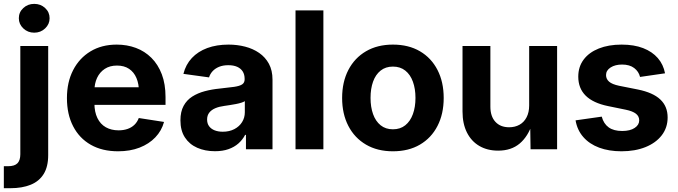

<svg xmlns="http://www.w3.org/2000/svg" viewBox="-46 -782 3553 1006"><path d="M60.5 -541H206.5V30.8Q206.5 91.3 182.9 129.6Q159.2 168 114.7 186Q70.3 204.1 8.3 204.1H-25.9V88.9H-4.4Q30.8 88.9 45.7 73.2Q60.5 57.6 60.5 26.4ZM133.3 -610.8Q99.6 -610.8 76.2 -633.1Q52.7 -655.3 52.7 -686.5Q52.7 -718.3 76.2 -740Q99.6 -761.7 133.3 -761.7Q167 -761.7 190.4 -740Q213.9 -718.3 213.9 -686.5Q213.9 -655.3 190.4 -633.1Q167 -610.8 133.3 -610.8Z M572.8 10.7Q489.7 10.7 429.7 -23.4Q369.6 -57.6 337.2 -120.4Q304.7 -183.1 304.7 -268.1Q304.7 -351.6 337.2 -414.6Q369.6 -477.5 428.2 -512.9Q486.8 -548.3 565.4 -548.3Q619.6 -548.3 666 -531Q712.4 -513.7 747.3 -479Q782.2 -444.3 801.8 -392.8Q821.3 -341.3 821.3 -273.4V-232.4H363.8V-324.7H750L682.1 -300.3Q682.1 -342.3 668.9 -373.3Q655.8 -404.3 630.1 -421.4Q604.5 -438.5 566.9 -438.5Q529.3 -438.5 502.9 -421.1Q476.6 -403.8 462.6 -374Q448.7 -344.2 448.7 -305.7V-241.2Q448.7 -195.3 464.4 -163.3Q480 -131.3 508.5 -115.2Q537.1 -99.1 575.2 -99.1Q601.1 -99.1 622.3 -106.4Q643.6 -113.8 658.4 -128.2Q673.3 -142.6 681.2 -163.6L813.5 -143.1Q800.8 -96.7 767.8 -62.3Q734.9 -27.8 685.3 -8.5Q635.7 10.7 572.8 10.7Z M1080.1 10.3Q1028.3 10.3 987.3 -7.8Q946.3 -25.9 922.9 -61.8Q899.4 -97.7 899.4 -151.4Q899.4 -196.8 916 -227.3Q932.6 -257.8 961.4 -276.1Q990.2 -294.4 1027.1 -304.2Q1064 -314 1104.5 -317.9Q1151.4 -322.8 1180.4 -326.9Q1209.5 -331.1 1222.7 -339.8Q1235.8 -348.6 1235.8 -366.2V-368.7Q1235.8 -391.6 1225.8 -407.5Q1215.8 -423.3 1196.8 -431.9Q1177.7 -440.4 1150.4 -440.4Q1122.6 -440.4 1101.8 -431.9Q1081.1 -423.3 1067.9 -408.9Q1054.7 -394.5 1049.3 -376.5L915 -395Q927.2 -443.8 959.2 -478Q991.2 -512.2 1040 -530.3Q1088.9 -548.3 1151.4 -548.3Q1196.8 -548.3 1238.3 -537.6Q1279.8 -526.9 1312 -504.6Q1344.2 -482.4 1363 -447.8Q1381.8 -413.1 1381.8 -364.7V0H1242.7V-75.2H1238.3Q1225.1 -49.8 1203.4 -30.5Q1181.6 -11.2 1151.1 -0.5Q1120.6 10.3 1080.1 10.3ZM1121.1 -91.8Q1155.8 -91.8 1181.9 -105.5Q1208 -119.1 1222.4 -142.3Q1236.8 -165.5 1236.8 -193.8V-252Q1230.5 -247.6 1217.8 -243.7Q1205.1 -239.7 1189.5 -236.8Q1173.8 -233.9 1158.2 -231.4Q1142.6 -229 1129.4 -227.1Q1102.5 -223.6 1082.3 -215.1Q1062 -206.5 1050.5 -191.9Q1039.1 -177.2 1039.1 -155.8Q1039.1 -134.8 1049.6 -120.6Q1060.1 -106.4 1078.6 -99.1Q1097.2 -91.8 1121.1 -91.8Z M1648.4 -727.5V0H1502.4V-727.5Z M2012.7 10.7Q1931.6 10.7 1871.8 -24.2Q1812 -59.1 1779.3 -122.1Q1746.6 -185.1 1746.6 -268.6Q1746.6 -352.5 1779.3 -415.5Q1812 -478.5 1871.8 -513.4Q1931.6 -548.3 2012.7 -548.3Q2094.7 -548.3 2154.3 -513.4Q2213.9 -478.5 2246.3 -415.5Q2278.8 -352.5 2278.8 -268.6Q2278.8 -185.1 2246.3 -122.1Q2213.9 -59.1 2154.3 -24.2Q2094.7 10.7 2012.7 10.7ZM2012.7 -104.5Q2051.3 -104.5 2077.6 -125.7Q2104 -147 2117.4 -184.1Q2130.9 -221.2 2130.9 -269Q2130.9 -316.9 2117.4 -354Q2104 -391.1 2077.6 -412.1Q2051.3 -433.1 2012.7 -433.1Q1974.6 -433.1 1948.2 -412.1Q1921.9 -391.1 1908.7 -354.2Q1895.5 -317.4 1895.5 -269Q1895.5 -221.2 1908.7 -184.1Q1921.9 -147 1948.2 -125.7Q1974.6 -104.5 2012.7 -104.5Z M2564 7.3Q2507.8 7.3 2465.8 -17.1Q2423.8 -41.5 2400.6 -87.6Q2377.4 -133.8 2377.4 -197.8V-541H2523.4V-223.1Q2523.4 -172.4 2549.6 -143.8Q2575.7 -115.2 2621.6 -115.2Q2652.3 -115.2 2676 -128.4Q2699.7 -141.6 2713.1 -167.5Q2726.6 -193.4 2726.6 -229.5V-541H2873V0H2733.9L2731.9 -135.7H2743.2Q2721.2 -67.4 2677 -30Q2632.8 7.3 2564 7.3Z M3210.4 10.7Q3144.5 10.7 3093.5 -8.3Q3042.5 -27.3 3010.5 -63.7Q2978.5 -100.1 2969.7 -151.4L3106.9 -170.9Q3116.7 -133.8 3143.1 -114.7Q3169.4 -95.7 3213.9 -95.7Q3255.4 -95.7 3279.3 -111.6Q3303.2 -127.4 3303.2 -151.4Q3303.2 -172.9 3285.9 -186.3Q3268.6 -199.7 3233.4 -207L3140.1 -226.1Q3061.5 -242.2 3022.7 -280.8Q2983.9 -319.3 2983.9 -380.4Q2983.9 -432.1 3012 -469.7Q3040 -507.3 3091.3 -527.8Q3142.6 -548.3 3210.9 -548.3Q3276.4 -548.3 3324 -529.8Q3371.6 -511.2 3400.6 -477.8Q3429.7 -444.3 3438.5 -397.9L3307.6 -378.9Q3300.8 -407.2 3276.9 -425.5Q3252.9 -443.8 3213.4 -443.8Q3177.2 -443.8 3153.3 -428.5Q3129.4 -413.1 3129.4 -388.7Q3129.4 -368.2 3145.3 -354.2Q3161.1 -340.3 3198.2 -332.5L3296.4 -313Q3375.5 -296.9 3413.8 -260.7Q3452.1 -224.6 3452.1 -166.5Q3452.1 -113.3 3421.4 -73.2Q3390.6 -33.2 3335.9 -11.2Q3281.2 10.7 3210.4 10.7Z"/></svg>

Font: Inter 17pt
Style: Bold
Weight: 700
Version: Version 4.001;git-66647c0bb